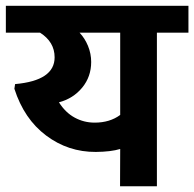

<svg xmlns="http://www.w3.org/2000/svg" viewBox="-35 -649 676 669"><path d="M294.9 -221.7Q347.7 -221.7 383.8 -248.5V-535.2H242.2Q260.7 -515.6 271.7 -488.8Q282.7 -461.9 282.7 -433.1Q282.7 -381.8 251.5 -343.8Q220.2 -305.7 170.4 -292.5Q192.9 -256.8 225.1 -239.3Q257.3 -221.7 294.9 -221.7ZM155.3 -449.2Q155.3 -502.9 104.5 -535.2H-14.6V-628.9H621.6V-535.2H511.7V0H383.3L383.8 -129.9Q351.6 -120.1 298.8 -119.6Q202.6 -119.1 125.7 -176.8Q48.8 -234.4 15.1 -339.8L17.6 -356Q155.3 -368.2 155.3 -449.2Z"/></svg>

Font: Yantramanav
Style: Bold
Weight: 700
Version: Version 1.001;PS 1.0;hotconv 1.0.72;makeotf.lib2.5.5900; ttf